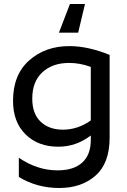

<svg xmlns="http://www.w3.org/2000/svg" viewBox="-20 -770 636 958"><path d="M294 -123Q368 -123 433 -169V-436Q380 -456 325 -456Q242 -456 191.5 -409.5Q141 -363 141 -278Q141 -202 183 -162.5Q225 -123 294 -123ZM527 -83Q527 44 457 106Q387 168 276 168Q164 168 74 113V17Q166 80 267 80Q348 80 390.5 41Q433 2 433 -71V-94Q360 -38 271 -38Q170 -38 107.5 -99.5Q45 -161 45 -267Q45 -397 125.5 -468.5Q206 -540 326 -540Q419 -540 527 -496ZM274 -607 329 -750H404L370 -607Z"/></svg>

Font: Roundo Medium
Style: Regular
Weight: 500
Designer: Namrata Goyal (Gurmukhi), Shiva Nallaperumal (Latin)
Foundry: Indian Type Foundry
Version: Version 1.000;PS 1.0;hotconv 1.0.88;makeotf.lib2.5.647800